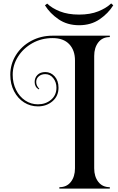

<svg xmlns="http://www.w3.org/2000/svg" viewBox="-20 -1004 686 1119"><path d="M326 87Q369 87 393 56Q417 25 417 -23V-652Q417 -711 383.5 -746.5Q350 -782 287 -782Q221 -782 168 -752Q115 -722 84.5 -673Q54 -624 54 -568Q54 -520 73.5 -480.5Q93 -441 126.5 -418.5Q160 -396 201 -396Q246 -396 277.5 -422.5Q309 -449 309 -493Q309 -525 290.5 -548.5Q272 -572 244 -572Q221 -572 206 -559Q191 -546 191 -526Q191 -514 196.5 -503.5Q202 -493 209 -487L206 -483Q182 -497 182 -526Q182 -551 198.5 -567.5Q215 -584 244 -584Q276 -584 298.5 -559Q321 -534 321 -493Q321 -444 286 -414Q251 -384 201 -384Q157 -384 120.5 -407Q84 -430 62 -472Q40 -514 40 -568Q40 -630 72.5 -682.5Q105 -735 161.5 -765.5Q218 -796 287 -796H620V-788Q577 -788 553 -757Q529 -726 529 -678V-23Q529 25 553 56Q577 87 620 87V95H326ZM640 -973Q611 -926 560.5 -891.5Q510 -857 441 -857Q372 -857 321.5 -891.5Q271 -926 242 -973L255 -983Q283 -956 329.5 -937.5Q376 -919 441 -919Q506 -919 553 -938Q600 -957 628 -984Z"/></svg>

Font: Myanmar April Display
Style: Regular
Weight: 400
Designer: Khon Soe Zaw Thu
Foundry: Myanmar OS
Version: Version 2.50 April 12, 2019